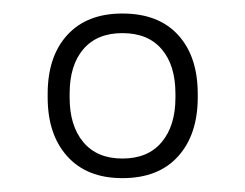

<svg xmlns="http://www.w3.org/2000/svg" viewBox="-20 -669 363 284"><path d="M161 -405.5Q108.5 -405.5 79.5 -437.8Q50.5 -470 50.5 -525V-530Q50.5 -585.5 79.5 -617.2Q108.5 -649 161 -649Q214.5 -649 243.5 -617.2Q272.5 -585.5 272.5 -530V-525Q272.5 -470 243.5 -437.8Q214.5 -405.5 161 -405.5ZM161 -434.5Q199 -434.5 219.2 -458.8Q239.5 -483 239.5 -524.5V-530.5Q239.5 -572.5 219.2 -596.2Q199 -620 161 -620Q123.5 -620 103.2 -596.2Q83 -572.5 83 -530.5V-524.5Q83 -483 103.2 -458.8Q123.5 -434.5 161 -434.5Z"/></svg>

Font: Anek Telugu ExtraLight
Style: Regular
Weight: 250
Version: Version 1.003